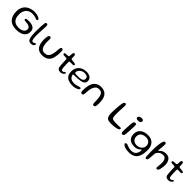

<svg xmlns="http://www.w3.org/2000/svg" viewBox="548 -2657 4899 4899"><g transform="rotate(45 2997.5 -207.5)"><path d="M349 37.5Q273 37.5 214.2 15.8Q155.5 -6 114.8 -48.8Q74 -91.5 53.2 -154.2Q32.5 -217 32.5 -298.5Q32.5 -368.5 51.8 -421.5Q71 -474.5 104.8 -512.2Q138.5 -550 182.8 -573.8Q227 -597.5 276.8 -608.5Q326.5 -619.5 377 -619.5Q415 -619.5 450.8 -612.8Q486.5 -606 515 -594.5Q543.5 -583 560.5 -569Q577.5 -555 577.5 -540Q577.5 -526 567.5 -517.2Q557.5 -508.5 543 -508.5Q532.5 -508.5 519.2 -514.2Q506 -520 486.2 -527.5Q466.5 -535 436.8 -541Q407 -547 364 -547Q316 -547 274.5 -530Q233 -513 201.5 -481Q170 -449 152.5 -402.2Q135 -355.5 135 -296Q135 -206.5 162.5 -150.2Q190 -94 241.5 -68Q293 -42 365 -42Q406.5 -42 442 -50.2Q477.5 -58.5 504 -75.2Q530.5 -92 545.5 -117.5Q560.5 -143 560.5 -178Q560.5 -206 544.5 -227.5Q528.5 -249 497.5 -261.5Q466.5 -274 421.5 -275.5Q377 -277 352.5 -283.8Q328 -290.5 328 -310.5Q328 -326.5 340.8 -334.8Q353.5 -343 379 -346Q404.5 -349 442 -349Q492 -349 532.2 -339.5Q572.5 -330 600.8 -310.2Q629 -290.5 644.2 -260Q659.5 -229.5 659.5 -188Q659.5 -127 636.5 -83.8Q613.5 -40.5 571.8 -13.8Q530 13 473.5 25.2Q417 37.5 349 37.5Z M877.5 25.5Q832 25.5 804.8 4.5Q777.5 -16.5 764.5 -67Q751.5 -117.5 748 -205.5Q746 -225.5 745.5 -256Q745 -286.5 745.5 -322.5Q746 -358.5 747 -394Q748 -429.5 749.2 -459.8Q750.5 -490 752 -509Q754.5 -551.5 758.5 -578.2Q762.5 -605 772.8 -617.8Q783 -630.5 801.5 -630.5Q825 -630.5 833.8 -615.5Q842.5 -600.5 842.5 -563Q842.5 -548 841.5 -523.8Q840.5 -499.5 839 -470.2Q837.5 -441 835.5 -409.5Q833.5 -378 832 -348Q830.5 -318 829.5 -292.2Q828.5 -266.5 828.5 -249Q828.5 -181.5 832.5 -140Q836.5 -98.5 844.2 -76.8Q852 -55 863 -47Q874 -39 888 -39Q908 -39 920.2 -46.5Q932.5 -54 941.8 -61.5Q951 -69 961 -69Q970.5 -69 975.8 -62.5Q981 -56 981 -45Q981 -32.5 973.2 -20Q965.5 -7.5 951.2 2.8Q937 13 918.2 19.2Q899.5 25.5 877.5 25.5Z M1287 31.5Q1217 31.5 1169.2 8.2Q1121.5 -15 1092.8 -57.8Q1064 -100.5 1051 -160Q1038 -219.5 1038 -292.5Q1038 -310 1039 -327.8Q1040 -345.5 1042 -362.2Q1044 -379 1046.5 -392Q1053.5 -425 1066.5 -438.8Q1079.5 -452.5 1098 -452.5Q1115 -452.5 1123.8 -444.2Q1132.5 -436 1135.2 -423.2Q1138 -410.5 1138 -397.5Q1138.5 -388.5 1138.2 -375.2Q1138 -362 1137.8 -347.2Q1137.5 -332.5 1137.5 -318.5Q1137.5 -304.5 1138 -293Q1139.5 -223 1153.5 -168.5Q1167.5 -114 1200.2 -83Q1233 -52 1290.5 -52Q1351 -52 1386.8 -76.8Q1422.5 -101.5 1441.2 -147.8Q1460 -194 1469 -257.5Q1471 -272.5 1472.8 -288.8Q1474.5 -305 1475.8 -321.8Q1477 -338.5 1478.8 -355.8Q1480.5 -373 1482 -390Q1486 -422 1496.5 -439.2Q1507 -456.5 1529 -456.5Q1547.5 -456.5 1556.5 -442.5Q1565.5 -428.5 1568.5 -402.5Q1569.5 -383 1569.5 -363.8Q1569.5 -344.5 1569 -325.5Q1568.5 -306.5 1567.5 -288Q1566.5 -269.5 1564.5 -251.5Q1557 -161.5 1525.8 -98.2Q1494.5 -35 1435.8 -1.8Q1377 31.5 1287 31.5Z M1921 10Q1899 10 1875.2 3Q1851.5 -4 1833.8 -24.8Q1816 -45.5 1812 -85.5Q1810 -101 1808.2 -121Q1806.5 -141 1805 -164.5Q1803.5 -188 1802.2 -213.2Q1801 -238.5 1800.2 -265.2Q1799.5 -292 1799 -319Q1798.5 -341.5 1792 -348.8Q1785.5 -356 1770.5 -357Q1761 -358 1745.2 -358.8Q1729.5 -359.5 1713.2 -360.2Q1697 -361 1684.5 -361.5Q1667.5 -363.5 1659.2 -371.8Q1651 -380 1651 -395Q1651 -405 1655.8 -410.8Q1660.5 -416.5 1669.8 -419.5Q1679 -422.5 1691 -423.5Q1719 -425.5 1736.5 -427Q1754 -428.5 1769 -429.5Q1785.5 -431.5 1791.8 -438Q1798 -444.5 1799.5 -462Q1801 -472.5 1801.5 -487.2Q1802 -502 1802.8 -516.8Q1803.5 -531.5 1805 -542Q1809 -564.5 1816.5 -575.8Q1824 -587 1841.5 -587Q1856 -587 1864 -581.5Q1872 -576 1875.8 -564.8Q1879.5 -553.5 1881.5 -536Q1882 -519.5 1882.5 -506.5Q1883 -493.5 1883.5 -483.5Q1884 -473.5 1884.5 -465.2Q1885 -457 1885.5 -449.5Q1887 -435 1894.2 -429.5Q1901.5 -424 1917 -422.5Q1930.5 -421.5 1948.2 -419.8Q1966 -418 1982.5 -416.5Q1999 -415 2008.5 -413.5Q2027.5 -411 2039.8 -404.2Q2052 -397.5 2052 -382.5Q2052 -369 2042.2 -361.2Q2032.5 -353.5 2015 -352.5Q1981.5 -352 1953.8 -352.8Q1926 -353.5 1911.5 -353Q1899.5 -352.5 1894.2 -346.8Q1889 -341 1888.5 -316Q1888.5 -294 1888.8 -271Q1889 -248 1890 -225Q1891 -202 1892 -180.2Q1893 -158.5 1895 -139Q1897 -119.5 1899 -104Q1904 -70.5 1915.5 -59.8Q1927 -49 1943.5 -49Q1967.5 -49 1980.2 -59Q1993 -69 2001.2 -78.8Q2009.5 -88.5 2020 -88.5Q2030.5 -88.5 2035.2 -83Q2040 -77.5 2040 -67Q2040 -53.5 2029.5 -39.8Q2019 -26 2002 -14.8Q1985 -3.5 1964 3.2Q1943 10 1921 10Z M2374 32Q2291 32 2230.8 7Q2170.5 -18 2138.2 -70.5Q2106 -123 2106 -205.5Q2106 -273 2128.5 -323.8Q2151 -374.5 2190 -408.5Q2229 -442.5 2280.5 -459.5Q2332 -476.5 2390.5 -476.5Q2430.5 -476.5 2465.2 -467.8Q2500 -459 2526.5 -441Q2553 -423 2568 -395.5Q2583 -368 2583 -331Q2583 -288 2564 -262Q2545 -236 2512.2 -221.8Q2479.5 -207.5 2438.5 -201.5Q2397.5 -195.5 2353.5 -193Q2333.5 -191 2306.5 -189.8Q2279.5 -188.5 2255.2 -188.2Q2231 -188 2218.5 -188Q2203.5 -188 2198.2 -183.8Q2193 -179.5 2193 -168.5Q2193 -154.5 2200.8 -135Q2208.5 -115.5 2223.5 -97.5Q2251 -62.5 2287.2 -51Q2323.5 -39.5 2377.5 -39.5Q2421 -39.5 2454.5 -49.5Q2488 -59.5 2512.8 -69Q2537.5 -78.5 2555 -78.5Q2569 -78.5 2577 -73.2Q2585 -68 2585 -52.5Q2585 -38 2569.5 -23Q2554 -8 2525.8 4.5Q2497.5 17 2459 24.5Q2420.5 32 2374 32ZM2331 -234.5Q2377 -234.5 2416 -242.8Q2455 -251 2478.8 -271.8Q2502.5 -292.5 2502.5 -329.5Q2502.5 -373 2471 -395.8Q2439.5 -418.5 2380.5 -418.5Q2346 -418.5 2313.2 -406.2Q2280.5 -394 2255 -372.5Q2229.5 -351 2214.5 -323.5Q2199.5 -296 2199.5 -265Q2199.5 -250 2212 -243.8Q2224.5 -237.5 2253.2 -236Q2282 -234.5 2331 -234.5Z M2700 11Q2681.5 11 2671.2 -1Q2661 -13 2657 -39.5Q2656 -53 2655.8 -70.5Q2655.5 -88 2656.5 -110.2Q2657.5 -132.5 2660 -160Q2667 -258 2699.8 -326Q2732.5 -394 2790.5 -429.8Q2848.5 -465.5 2930.5 -465.5Q3012.5 -465.5 3069.5 -431.8Q3126.5 -398 3156.2 -326.8Q3186 -255.5 3186 -142.5Q3186 -121.5 3185.5 -103.8Q3185 -86 3184 -71.8Q3183 -57.5 3180.5 -46Q3175 -14.5 3163.8 -1.8Q3152.5 11 3132.5 11Q3115 11 3105.5 4Q3096 -3 3092.2 -17.2Q3088.5 -31.5 3087 -53Q3086 -93.5 3085 -124.2Q3084 -155 3082 -179.5Q3080 -204 3077.2 -225.5Q3074.5 -247 3069.5 -269.5Q3057.5 -326.5 3027 -357Q2996.5 -387.5 2935 -387.5Q2874.5 -387.5 2839 -354.5Q2803.5 -321.5 2784 -265.5Q2776 -242 2770.8 -217Q2765.5 -192 2762.5 -165.5Q2759.5 -139 2757.5 -110.8Q2755.5 -82.5 2754 -52Q2752 -26.5 2744.8 -12.8Q2737.5 1 2726.5 6Q2715.5 11 2700 11Z M3678 12.5Q3619.5 -1 3598.5 -51.5Q3577.5 -102 3577.5 -186Q3577.5 -211.5 3579 -244.8Q3580.5 -278 3582.8 -314.5Q3585 -351 3587.8 -385.8Q3590.5 -420.5 3593.2 -448.8Q3596 -477 3598 -494Q3606 -556.5 3620.5 -582Q3635 -607.5 3660.5 -607.5Q3676.5 -607.5 3684.2 -600Q3692 -592.5 3694.5 -578.8Q3697 -565 3697 -546Q3697 -529.5 3696 -507.2Q3695 -485 3693.8 -458.8Q3692.5 -432.5 3691 -404Q3689.5 -375.5 3688.5 -347Q3687.5 -318.5 3686.8 -291.5Q3686 -264.5 3686.5 -240.5Q3687 -192 3691.2 -160.5Q3695.5 -129 3708.8 -111Q3722 -93 3749.2 -85.5Q3776.5 -78 3822.5 -78Q3856 -76.5 3886.2 -76.5Q3916.5 -76.5 3936.5 -76.5Q3969.5 -79.5 3989 -80.5Q4008.5 -81.5 4018 -79Q4025.5 -76 4028.8 -70.5Q4032 -65 4032 -54.5Q4032 -38.5 4020.5 -27.2Q4009 -16 3988 -8Q3967 0 3937.5 6.5Q3905.5 13.5 3864.5 17.5Q3823.5 21.5 3784 21.5Q3768.5 21.5 3749 20.8Q3729.5 20 3710.5 18Q3691.5 16 3678 12.5Z M4166 12Q4149 12 4138.5 4.5Q4128 -3 4123.8 -20Q4119.5 -37 4119.5 -64Q4119.5 -81.5 4120.2 -107.5Q4121 -133.5 4122.5 -164.5Q4124 -195.5 4126 -227.8Q4128 -260 4130.2 -289.8Q4132.5 -319.5 4135 -343.2Q4137.5 -367 4139.5 -380.5Q4147 -408 4161.8 -420.8Q4176.5 -433.5 4199 -433.5Q4220 -433.5 4229.5 -416.8Q4239 -400 4239 -367Q4239 -353 4238 -326.2Q4237 -299.5 4235.2 -265.8Q4233.5 -232 4231.5 -196.2Q4229.5 -160.5 4226.8 -127.8Q4224 -95 4221.5 -70Q4219 -45 4216 -34Q4209 -7.5 4196.8 2.2Q4184.5 12 4166 12ZM4197 -520Q4155 -520 4140.8 -534.5Q4126.5 -549 4126.5 -566.5Q4126.5 -589 4142.8 -604.2Q4159 -619.5 4182.8 -627Q4206.5 -634.5 4229.5 -634.5Q4247 -634.5 4261 -629Q4275 -623.5 4283 -611.5Q4291 -599.5 4291 -580Q4291 -559 4278.2 -546Q4265.5 -533 4244 -526.5Q4222.5 -520 4197 -520Z M4606.5 218.5Q4549 218.5 4505.5 209.5Q4462 200.5 4433 186.5Q4404 172.5 4389.2 157Q4374.5 141.5 4374.5 128.5Q4374.5 118.5 4380.8 111.5Q4387 104.5 4397.2 100.8Q4407.5 97 4420.5 97Q4433 97 4450.5 104.5Q4468 112 4492.2 121.5Q4516.5 131 4549.5 138Q4582.5 145 4625.5 144.5Q4673 144 4706 127Q4739 110 4759.5 82Q4780 54 4789.2 21.2Q4798.5 -11.5 4798.5 -44.5Q4798.5 -50 4797.8 -53.8Q4797 -57.5 4795.5 -59.8Q4794 -62 4791.5 -62Q4786 -62 4773 -50Q4760 -38 4737.5 -22.5Q4715 -7 4681 5Q4647 17 4599.5 17Q4520.5 17 4467.5 -10Q4414.5 -37 4387.2 -86.5Q4360 -136 4360 -204.5Q4360 -266.5 4383 -311.5Q4406 -356.5 4446.2 -385.2Q4486.5 -414 4538.5 -427.8Q4590.5 -441.5 4648 -441.5Q4710 -441.5 4758.2 -422.2Q4806.5 -403 4839.5 -366.5Q4872.5 -330 4889.5 -278Q4906.5 -226 4906.5 -160.5Q4906.5 -59.5 4887.2 12.8Q4868 85 4830 130.5Q4792 176 4736 197.2Q4680 218.5 4606.5 218.5ZM4620.5 -50.5Q4658 -50.5 4692 -62.8Q4726 -75 4752 -97Q4778 -119 4793 -149.5Q4808 -180 4808 -216Q4808 -259 4789 -293.5Q4770 -328 4733.5 -348Q4697 -368 4644.5 -368Q4614 -368 4580.8 -360.8Q4547.5 -353.5 4518.8 -335.2Q4490 -317 4472 -285Q4454 -253 4454 -203.5Q4454 -157 4474.5 -122.5Q4495 -88 4532.2 -69.2Q4569.5 -50.5 4620.5 -50.5Z M5034.5 25Q5020 25 5011.8 15.2Q5003.5 5.5 4999.5 -16Q4998 -28 4996.5 -51Q4995 -74 4993.8 -106.2Q4992.5 -138.5 4992.2 -178.8Q4992 -219 4992 -265Q4992 -296.5 4993.2 -330.2Q4994.5 -364 4997.2 -397.5Q5000 -431 5004.2 -462.5Q5008.5 -494 5014 -521.8Q5019.5 -549.5 5026 -571.5Q5035.5 -599 5049 -612.5Q5062.5 -626 5079 -626Q5097.5 -626 5107.5 -611.2Q5117.5 -596.5 5117.5 -565.5Q5117.5 -546.5 5116 -523.2Q5114.5 -500 5112.5 -475.5Q5110.5 -451 5108.5 -428.2Q5106.5 -405.5 5105.2 -387.5Q5104 -369.5 5104 -359.5Q5104 -343 5109.5 -343Q5114.5 -343 5126 -356.5Q5137.5 -370 5160 -388Q5182.5 -406 5218.5 -419.5Q5254.5 -433 5308.5 -433Q5363 -433 5398.8 -412.5Q5434.5 -392 5455 -358Q5475.5 -324 5484.2 -283.2Q5493 -242.5 5493 -202.5Q5493 -182 5490.2 -156Q5487.5 -130 5482.8 -103.2Q5478 -76.5 5472 -53Q5466 -29.5 5459 -14.5Q5451.5 0 5440 7Q5428.5 14 5412 14Q5399 14 5392 7.2Q5385 0.5 5382 -10Q5380.5 -20.5 5382.5 -40.5Q5384.5 -60.5 5387.8 -86Q5391 -111.5 5393.2 -139.2Q5395.5 -167 5395 -193Q5394.5 -220.5 5389 -249.2Q5383.5 -278 5370.8 -302.5Q5358 -327 5335.2 -342Q5312.5 -357 5277.5 -357Q5233 -357 5199.5 -341.5Q5166 -326 5143.5 -302.5Q5121 -279 5109.2 -254.5Q5097.5 -230 5096 -212Q5094.5 -176.5 5092.8 -146.8Q5091 -117 5088.5 -93Q5086 -69 5083.2 -50Q5080.5 -31 5077 -16.5Q5071 4.5 5060.5 14.8Q5050 25 5034.5 25Z M5816.5 10Q5794.5 10 5770.8 3Q5747 -4 5729.2 -24.8Q5711.5 -45.5 5707.5 -85.5Q5705.5 -101 5703.8 -121Q5702 -141 5700.5 -164.5Q5699 -188 5697.8 -213.2Q5696.5 -238.5 5695.8 -265.2Q5695 -292 5694.5 -319Q5694 -341.5 5687.5 -348.8Q5681 -356 5666 -357Q5656.5 -358 5640.8 -358.8Q5625 -359.5 5608.8 -360.2Q5592.5 -361 5580 -361.5Q5563 -363.5 5554.8 -371.8Q5546.5 -380 5546.5 -395Q5546.5 -405 5551.2 -410.8Q5556 -416.5 5565.2 -419.5Q5574.5 -422.5 5586.5 -423.5Q5614.5 -425.5 5632 -427Q5649.5 -428.5 5664.5 -429.5Q5681 -431.5 5687.2 -438Q5693.5 -444.5 5695 -462Q5696.5 -472.5 5697 -487.2Q5697.5 -502 5698.2 -516.8Q5699 -531.5 5700.5 -542Q5704.5 -564.5 5712 -575.8Q5719.5 -587 5737 -587Q5751.5 -587 5759.5 -581.5Q5767.5 -576 5771.2 -564.8Q5775 -553.5 5777 -536Q5777.5 -519.5 5778 -506.5Q5778.5 -493.5 5779 -483.5Q5779.5 -473.5 5780 -465.2Q5780.5 -457 5781 -449.5Q5782.5 -435 5789.8 -429.5Q5797 -424 5812.5 -422.5Q5826 -421.5 5843.8 -419.8Q5861.5 -418 5878 -416.5Q5894.5 -415 5904 -413.5Q5923 -411 5935.2 -404.2Q5947.5 -397.5 5947.5 -382.5Q5947.5 -369 5937.8 -361.2Q5928 -353.5 5910.5 -352.5Q5877 -352 5849.2 -352.8Q5821.5 -353.5 5807 -353Q5795 -352.5 5789.8 -346.8Q5784.5 -341 5784 -316Q5784 -294 5784.2 -271Q5784.5 -248 5785.5 -225Q5786.5 -202 5787.5 -180.2Q5788.5 -158.5 5790.5 -139Q5792.5 -119.5 5794.5 -104Q5799.5 -70.5 5811 -59.8Q5822.5 -49 5839 -49Q5863 -49 5875.8 -59Q5888.5 -69 5896.8 -78.8Q5905 -88.5 5915.5 -88.5Q5926 -88.5 5930.8 -83Q5935.5 -77.5 5935.5 -67Q5935.5 -53.5 5925 -39.8Q5914.5 -26 5897.5 -14.8Q5880.5 -3.5 5859.5 3.2Q5838.5 10 5816.5 10Z"/></g></svg>

Font: Gluten Light
Style: Regular
Weight: 300
Designer: Tyler Finck
Foundry: Etcetera Type Company
Version: Version 1.300